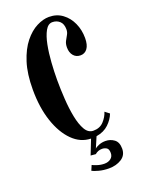

<svg xmlns="http://www.w3.org/2000/svg" viewBox="-132 -588 589 803"><g transform="rotate(-20 162.0 -187.0)"><path d="M211 153.5Q187 153.5 166 147.8Q145 142 137.5 137.5L147 115Q152 118 167.5 123.2Q183 128.5 200 128.5Q216.5 128.5 228 119.8Q239.5 111 239.5 95Q239.5 77.5 230.5 72Q221.5 66.5 210.5 66.5Q192.5 66.5 179 78.5L156.5 76.5L182.5 10.5Q136.5 9.5 100.8 -26Q65 -61.5 44.2 -123.2Q23.5 -185 23.5 -265Q23.5 -335 39.5 -385Q55.5 -435 81 -466.8Q106.5 -498.5 135.5 -513.2Q164.5 -528 190.5 -528Q225 -528 250.2 -509.2Q275.5 -490.5 289.2 -460Q303 -429.5 303 -393.5Q303 -363 291.5 -347.2Q280 -331.5 261 -331.5Q241.5 -331.5 229.8 -345.2Q218 -359 218 -382Q218 -398 224 -409.5Q230 -421 236 -431.2Q242 -441.5 242 -454Q242 -478.5 228.8 -490.5Q215.5 -502.5 196.5 -502.5Q177.5 -502.5 165 -480Q152.5 -457.5 145.5 -421.8Q138.5 -386 135.8 -345.5Q133 -305 133 -268.5Q133 -228 135.8 -184Q138.5 -140 146 -102Q153.5 -64 167.2 -40.5Q181 -17 203.5 -17Q232.5 -17 249.8 -35.8Q267 -54.5 273.5 -76L293 -61Q284 -37 262.8 -16.8Q241.5 3.5 207.5 9L187 57Q192 51.5 205.5 46Q219 40.5 235 40.5Q256.5 40.5 273.5 53Q290.5 65.5 290.5 94.5Q290.5 123.5 267 138.5Q243.5 153.5 211 153.5Z"/></g></svg>

Font: Imbue 50pt SemiBold
Style: Regular
Weight: 600
Designer: Tyler Finck
Foundry: Etcetera Type Company
Version: Version 1.102; ttfautohint (v1.8.3)